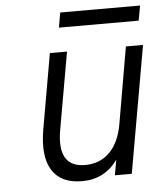

<svg xmlns="http://www.w3.org/2000/svg" viewBox="-50 -714 643 770"><g transform="rotate(-5 271.0 -329.0)"><path d="M250 12Q165 12 129.5 -44.5Q94 -101 112.5 -208.5L165.5 -511H234.5L180 -201.5Q153.5 -51.5 267.5 -51.5Q327.5 -51.5 366.8 -91Q406 -130.5 418.5 -204.5L471.5 -511H540.5L450.5 0H382.5L393.5 -62Q341 12 250 12ZM210.5 -609.5 221 -669.5H542.5L531.5 -609.5Z"/></g></svg>

Font: Overpass Light
Style: Italic
Weight: 300
Italic angle: -10°
Designer: Delve Withrington, Dave Bailey, Thomas Jockin
Foundry: Delve Fonts LLC
Version: Version 4.000; ttfautohint (v1.8.3)